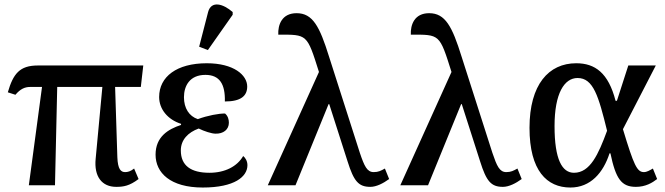

<svg xmlns="http://www.w3.org/2000/svg" viewBox="-20 -829 2977 859"><path d="M109 0H226L236 -440H438L408 -119C400 -39 436 7 500 7C532 7 559 3 600 -28L580 -75C564 -62 551 -59 540 -59C521 -59 507 -71 505 -126L495 -440H610L621 -536H149C68 -536 39 -499 15 -416L49 -405C71 -431 91 -440 115 -440H168Z M910 -605 1021 -763V-775C979 -812 925 -828 911 -775L871 -620ZM887 10C1030 10 1087 -39 1087 -90C1087 -108 1078 -123 1068 -131C1041 -84 986 -56 917 -56C834 -56 789 -88 789 -156C789 -204 822 -237 869 -254C893 -242 927 -231 944 -231C979 -230 1004 -249 1004 -280C1004 -294 1000 -310 987 -321C961 -322 908 -312 865 -296C826 -309 803 -345 803 -394C803 -445 829 -494 899 -494C963 -494 988 -452 986 -375C1058 -375 1086 -400 1086 -442C1086 -493 1026 -546 905 -546C771 -546 692 -486 692 -395C692 -341 730 -294 790 -275V-270C732 -251 676 -217 676 -137C676 -56 742 10 887 10Z M1178 0H1302L1450 -363H1453L1535 -107C1563 -18 1584 7 1637 7C1664 7 1695 -9 1721 -28L1702 -75C1684 -65 1673 -59 1652 -59C1622 -59 1610 -86 1590 -145L1452 -576C1410 -711 1379 -770 1307 -770C1241 -770 1223 -718 1225 -674C1355 -674 1353 -678 1407 -507Z M1771 0H1895L2043 -363H2046L2128 -107C2156 -18 2177 7 2230 7C2257 7 2288 -9 2314 -28L2295 -75C2277 -65 2266 -59 2245 -59C2215 -59 2203 -86 2183 -145L2045 -576C2003 -711 1972 -770 1900 -770C1834 -770 1816 -718 1818 -674C1948 -674 1946 -678 2000 -507Z M2532 10C2622 10 2679 -56 2707 -143H2711C2735 -29 2760 7 2825 7C2868 7 2898 -11 2920 -28L2901 -75C2887 -67 2874 -59 2861 -59C2830 -59 2816 -89 2767 -251L2914 -536H2791L2740 -378H2734C2702 -503 2642 -546 2558 -546C2435 -546 2349 -451 2349 -257C2349 -65 2427 10 2532 10ZM2548 -56C2495 -56 2461 -115 2461 -265C2461 -412 2505 -480 2564 -480C2635 -480 2658 -398 2696 -244C2657 -138 2620 -56 2548 -56Z"/></svg>

Font: Noto Serif Medium
Style: Regular
Weight: 500
Designer: Monotype Design Team
Foundry: Monotype Imaging Inc.
Version: Version 2.013